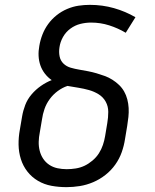

<svg xmlns="http://www.w3.org/2000/svg" viewBox="-20 -763 640 791"><path d="M254 8Q222 8 192 2.5Q162 -3 136.5 -18Q111 -33 93 -56Q75 -79 66 -107.5Q57 -136 56.5 -167Q56 -198 62 -230L71 -283Q75 -307 84 -330.5Q93 -354 110 -374Q127 -394 148.5 -409Q170 -424 193 -433Q177 -444 165 -459.5Q153 -475 146.5 -493.5Q140 -512 139 -532.5Q138 -553 142 -574Q146 -598 155 -621Q164 -644 178.5 -664Q193 -684 213 -700Q233 -716 256.5 -726Q280 -736 303.5 -739.5Q327 -743 350 -743Q402 -743 449.5 -729.5Q497 -716 538 -692L498 -628Q466 -647 430 -658.5Q394 -670 355 -670Q333 -670 311 -664.5Q289 -659 270 -645Q251 -631 239.5 -610.5Q228 -590 225 -568Q222 -549 225.5 -531Q229 -513 241.5 -501Q254 -489 271.5 -484Q289 -479 307 -476Q325 -473 343 -469.5Q361 -466 378 -461Q395 -456 411.5 -450Q428 -444 443 -434.5Q458 -425 470.5 -413Q483 -401 491.5 -386Q500 -371 504.5 -353.5Q509 -336 510 -318Q511 -300 509 -281Q507 -262 504 -244L495 -190Q491 -163 481.5 -136Q472 -109 455 -85Q438 -61 414.5 -42.5Q391 -24 364 -12.5Q337 -1 309 3.5Q281 8 254 8ZM255 -66Q273 -66 292 -69Q311 -72 328 -80Q345 -88 361 -101.5Q377 -115 387.5 -131.5Q398 -148 404 -166Q410 -184 413 -202L422 -256Q426 -279 426 -302Q426 -325 415.5 -344Q405 -363 386.5 -374.5Q368 -386 346.5 -392Q325 -398 303 -401.5Q281 -405 258 -409Q237 -402 218 -388Q199 -374 185 -355Q171 -336 163.5 -314.5Q156 -293 153 -271L144 -218Q140 -198 139.5 -179Q139 -160 143.5 -142Q148 -124 158 -109Q168 -94 183 -84Q198 -74 216.5 -70Q235 -66 255 -66Z"/></svg>

Font: Iosevka Extended Oblique
Style: Regular
Weight: 400
Width: 7
Italic angle: -9°
Monospace: yes
Designer: Belleve Invis
Foundry: Belleve Invis
Version: Version 32.0.1; ttfautohint (v1.8.4)